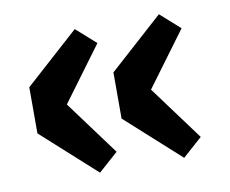

<svg xmlns="http://www.w3.org/2000/svg" viewBox="-58 -551 716 598"><g transform="rotate(-10 300.0 -252.0)"><path d="M212.9 -24.9 42 -179.2V-325.2L212.9 -479L274.9 -423.8L147.9 -252L274.9 -80.1ZM479 -24.9 308.1 -179.2V-325.2L479 -479L541 -423.8L414.1 -252L541 -80.1Z"/></g></svg>

Font: Office Code Pro D Bold
Style: Regular
Weight: 700
Designer: Nathan Rutzky & Paul D. Hunt
Foundry: Adobe Systems Incorporated
Version: Version 1.004;PS 001.004;hotconv 1.0.70;makeotf.lib2.5.58329